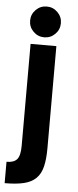

<svg xmlns="http://www.w3.org/2000/svg" viewBox="-62 -762 403 994"><g transform="rotate(5 140.0 -265.0)"><path d="M2 89Q40 89 56.5 70Q73 51 73 0V-530H207V0Q207 58 197.5 96.5Q188 135 164.5 158Q141 181 101.5 190.5Q62 200 2 200ZM140 -570Q107 -570 83.5 -593.5Q60 -617 60 -650Q60 -683 83.5 -706.5Q107 -730 140 -730Q173 -730 196.5 -706.5Q220 -683 220 -650Q220 -617 196.5 -593.5Q173 -570 140 -570Z"/></g></svg>

Font: Golos UI
Style: Bold
Weight: 700
Designer: A.Korolkova, Vitaly Kuzmin
Foundry: ParaType Ltd
Version: Version 2.000